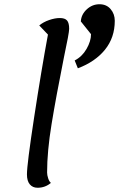

<svg xmlns="http://www.w3.org/2000/svg" viewBox="-20 -860 561 905"><path d="M107 -38Q107 -85 141 -307.5Q175 -530 206 -697L165 -740Q184 -756 211.5 -765.5Q239 -775 262 -775Q286 -775 296 -763.5Q306 -752 306 -724Q306 -705 281 -588Q244 -403 223 -274.5Q202 -146 202 -47Q202 -35 207 -19.5Q212 -4 220 2Q193 25 157 25Q134 25 120.5 9Q107 -7 107 -38ZM449 -840Q482 -840 501.5 -817Q521 -794 521 -762Q521 -683 475 -626Q429 -569 347 -538L332 -575Q367 -593 388 -629.5Q409 -666 409 -699L361 -759Q363 -792 389 -816Q415 -840 449 -840Z"/></svg>

Font: Lemonada Light
Style: Regular
Weight: 300
Designer: Mohamed Gaber (Arabic) Eduardo Tunni (Latin)
Foundry: Kief Type Foundry
Version: Version 3.006